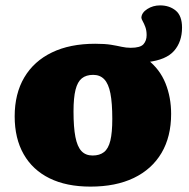

<svg xmlns="http://www.w3.org/2000/svg" viewBox="-20 -678 702 713"><path d="M324 -100.5Q350 -100.5 366.2 -113.2Q382.5 -126 389.8 -155.8Q397 -185.5 397 -236.5Q397 -295.5 390 -331.2Q383 -367 367.2 -383.5Q351.5 -400 326 -400Q300 -400 284 -387.2Q268 -374.5 260.5 -344.8Q253 -315 253 -264Q253 -205.5 260 -169.5Q267 -133.5 282.5 -117Q298 -100.5 324 -100.5ZM656 -575.5Q656 -523 626.5 -489.2Q597 -455.5 528 -447.5V-456.5Q573.5 -421 594.5 -368.8Q615.5 -316.5 615.5 -255Q615.5 -170.5 579.8 -110Q544 -49.5 477 -17.2Q410 15 316 15Q226.5 15 163.8 -16Q101 -47 67.8 -105.5Q34.5 -164 34.5 -246Q34.5 -330 70.2 -390.5Q106 -451 172.8 -483.2Q239.5 -515.5 333.5 -515.5Q369.5 -515.5 392.2 -511.8Q415 -508 431.8 -504.2Q448.5 -500.5 465.5 -500.5Q501 -500.5 512.8 -513.8Q524.5 -527 524.5 -547.5Q524.5 -564.5 519.8 -577.5Q515 -590.5 510 -599.2Q505 -608 505 -612.5Q506 -631 527 -644.5Q548 -658 574.5 -658Q609 -658 632.5 -638.8Q656 -619.5 656 -575.5Z"/></svg>

Font: Newsreader 9pt ExtraBold
Style: Regular
Weight: 800
Designer: Hugues Gentile
Foundry: Production Type
Version: Version 1.003